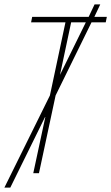

<svg xmlns="http://www.w3.org/2000/svg" viewBox="-55 -791 508 877"><path d="M-35 66H-8L153 -261L97 0H123L199 -355L363 -689H428L433 -714H376L403 -771H377L350 -714H92L87 -689H244L173 -355ZM270 -689H337L219 -449Z"/></svg>

Font: Noto Sans Condensed Thin
Style: Italic
Weight: 100
Width: 3
Italic angle: -12°
Designer: Monotype Design Team
Foundry: Monotype Imaging Inc.
Version: Version 2.013